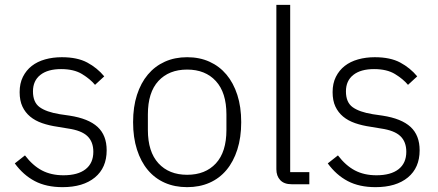

<svg xmlns="http://www.w3.org/2000/svg" viewBox="-20 -760 1808 792"><path d="M238 12Q171 12 123.5 -13Q76 -38 41 -86L83 -119Q115 -77 153 -57Q191 -37 242 -37Q301 -37 333 -62Q365 -87 365 -134Q365 -175 340.5 -198.5Q316 -222 260 -230L218 -237Q183 -242 154 -252Q125 -262 104.5 -279Q84 -296 72.5 -320.5Q61 -345 61 -380Q61 -416 74.5 -443Q88 -470 111 -488Q134 -506 166 -515Q198 -524 235 -524Q299 -524 340 -502Q381 -480 410 -445L372 -410Q352 -434 318.5 -454.5Q285 -475 232 -475Q177 -475 146.5 -451Q116 -427 116 -383Q116 -338 143.5 -318Q171 -298 226 -289L267 -283Q345 -271 382.5 -236.5Q420 -202 420 -140Q420 -68 371.5 -28Q323 12 238 12Z M752 12Q701 12 660 -6Q619 -24 590 -58.5Q561 -93 545 -143Q529 -193 529 -256Q529 -319 545 -368.5Q561 -418 590 -452.5Q619 -487 660 -505.5Q701 -524 752 -524Q803 -524 844 -505.5Q885 -487 914 -452.5Q943 -418 959 -368.5Q975 -319 975 -256Q975 -193 959 -143Q943 -93 914 -58.5Q885 -24 844 -6Q803 12 752 12ZM752 -39Q827 -39 870.5 -86Q914 -133 914 -224V-288Q914 -378 870.5 -425.5Q827 -473 752 -473Q677 -473 633.5 -426Q590 -379 590 -288V-224Q590 -134 633.5 -86.5Q677 -39 752 -39Z M1183 0Q1152 0 1136 -17Q1120 -34 1120 -62V-740H1177V-50H1256V0Z M1529 12Q1462 12 1414.5 -13Q1367 -38 1332 -86L1374 -119Q1406 -77 1444 -57Q1482 -37 1533 -37Q1592 -37 1624 -62Q1656 -87 1656 -134Q1656 -175 1631.5 -198.5Q1607 -222 1551 -230L1509 -237Q1474 -242 1445 -252Q1416 -262 1395.5 -279Q1375 -296 1363.5 -320.5Q1352 -345 1352 -380Q1352 -416 1365.5 -443Q1379 -470 1402 -488Q1425 -506 1457 -515Q1489 -524 1526 -524Q1590 -524 1631 -502Q1672 -480 1701 -445L1663 -410Q1643 -434 1609.5 -454.5Q1576 -475 1523 -475Q1468 -475 1437.5 -451Q1407 -427 1407 -383Q1407 -338 1434.5 -318Q1462 -298 1517 -289L1558 -283Q1636 -271 1673.5 -236.5Q1711 -202 1711 -140Q1711 -68 1662.5 -28Q1614 12 1529 12Z"/></svg>

Font: IBM Plex Sans Thai Looped Light
Style: Regular
Weight: 300
Designer: Mike Abbink, Paul van der Laan, Pieter van Rosmalen, Ben Mitchell, Mark Frömberg
Foundry: Bold Monday
Version: Version 1.1